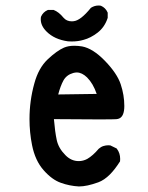

<svg xmlns="http://www.w3.org/2000/svg" viewBox="-20 -671 540 699"><path d="M87.4 -237.3Q87.4 -304.2 105 -367.2Q120.1 -423.3 153.8 -455.1Q187 -486.3 212.9 -497.6Q229 -504.4 250.5 -504.4Q263.7 -504.4 278.8 -502Q318.4 -494.6 362.3 -449.2Q406.2 -403.8 419.4 -364.3Q432.6 -324.7 432.6 -285.2Q432.6 -248 414.1 -239.7Q410.2 -237.8 403.1 -237.1Q396 -236.3 337.2 -236.3Q278.3 -236.3 176.3 -237.3Q180.2 -190.9 186.5 -161.6Q192.9 -131.3 218.3 -106Q239.3 -84.5 266.6 -84.5Q282.7 -84.5 297.4 -92.3Q317.9 -104 339.4 -129.4Q347.7 -136.7 356.7 -139.4Q365.7 -142.1 374 -142.1Q377.4 -142.1 381.8 -141.6L404.8 -130.4L405.8 -128.9Q417.5 -113.3 417.5 -92.3Q417.5 -88.9 417 -83.5Q398.4 -54.2 380.4 -36.1Q359.4 -15.1 337.9 -7.3Q296.4 7.8 267.6 7.8Q267.6 7.8 267.1 7.8Q232.9 5.9 201.7 -5.4Q169.4 -16.6 138.7 -51.5Q107.9 -86.4 96.7 -142.6Q87.4 -189 87.4 -237.3ZM259.3 -407.2Q253.9 -407.2 246.6 -405.3Q222.2 -398.4 210.9 -377.9Q200.2 -358.4 191.9 -327.1L332 -329.1Q319.3 -366.7 296.9 -389.2Q278.3 -407.2 259.3 -407.2ZM128.4 -600.6Q128.4 -607.9 129.4 -610.4Q136.7 -627 153.3 -634.3L154.8 -634.8H175.3Q194.3 -627.4 210.9 -606.9Q222.2 -593.3 241.7 -593.3Q244.6 -593.3 248 -593.8Q273.4 -596.2 311 -642.6Q324.2 -650.9 338.4 -650.9Q345.2 -650.9 347.7 -649.9Q364.3 -642.6 371.6 -626L372.1 -624.5V-606Q361.3 -572.3 335.4 -552.2Q310.1 -532.7 284.2 -525.9Q264.2 -520 241.2 -520Q232.4 -520 227.5 -520.5Q178.2 -527.3 149.4 -556.2Q128.4 -577.1 128.4 -600.6Z"/></svg>

Font: Bakudai
Style: Bold
Weight: 700
Version: Version 1.48